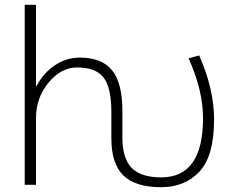

<svg xmlns="http://www.w3.org/2000/svg" viewBox="-20 -770 970 800"><path d="M130 0H83V-750H130V-411H132Q161 -466 208.5 -498Q256 -530 313 -530Q404 -530 447 -477Q490 -424 490 -307V-197Q490 -110 528.5 -70.5Q567 -31 652 -31Q826 -31 826 -278Q826 -392 766 -527L810 -539Q872 -398 872 -273Q872 -120 811 -55Q750 10 652 10Q544 10 494 -39Q444 -88 444 -193V-303Q444 -405 411.5 -447Q379 -489 301 -489Q235 -489 182.5 -426Q130 -363 130 -277Z"/></svg>

Font: Mplus 1p Light
Style: Regular
Weight: 300
Version: Version 1.061